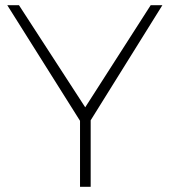

<svg xmlns="http://www.w3.org/2000/svg" viewBox="-20 -719 653 739"><path d="M605 -699 329 -256V0H288V-254L8 -699H53L308 -306L560 -699Z"/></svg>

Font: Gontserrat ExtraLight
Style: Regular
Weight: 275
Designer: Julieta Ulanovsky
Foundry: Julieta Ulanovsky
Version: Version 6.001